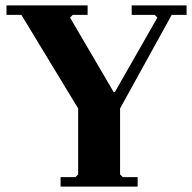

<svg xmlns="http://www.w3.org/2000/svg" viewBox="-20 -690 710 710"><path d="M269 -20V-289L59 -635H4V-670H304V-635H249L239 -625L400 -350H405L562 -625L552 -635H467V-670H670V-635H615L424 -289V-20ZM204 0V-35H259L269 -45H424L434 -35H489V0Z"/></svg>

Font: Brygada 1918
Style: Bold
Weight: 700
Designer: Mateusz Machalski | Borys Kosmynka | Przemek Hoffer
Foundry: NIEPODLEGLA 2018
Version: Version 3.006